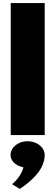

<svg xmlns="http://www.w3.org/2000/svg" viewBox="-20 -880 360 1251"><path d="M50 0H271.2V-860H50ZM158.8 40C98.8 40 48.8 80 48.8 130C48.8 170 85 201 132.5 210C117.5 275 58.8 320 58.8 320L108.8 351C187.5 299 271.2 223 271.2 130C271.2 80 221.2 40 158.8 40Z"/></svg>

Font: Blink
Style: Wide
Weight: 400
Designer: Mew Too
Foundry: Cannot Into Space Fonts
Version: Version 001.000